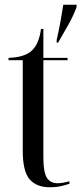

<svg xmlns="http://www.w3.org/2000/svg" viewBox="-20 -780 343 810"><path d="M219 -611Q229 -655 236 -694Q243 -733 247 -760H303V-750Q290 -714 267.5 -674Q245 -634 225 -600H219ZM190 10Q134 10 105 -23.5Q76 -57 76 -144V-526H16V-536Q48 -537 70.5 -543.5Q93 -550 108 -561Q128 -577 138.5 -602Q149 -627 153 -658H163V-536H265V-526H163V-115Q163 -54 177.5 -30.5Q192 -7 223 -7Q234 -7 245.5 -9Q257 -11 273 -15V-5Q260 0 238.5 5Q217 10 190 10Z"/></svg>

Font: Noto Serif Display ExtraCondensed
Style: Regular
Weight: 400
Width: 2
Designer: Monotype Design Team
Foundry: Monotype Imaging Inc.
Version: Version 2.009